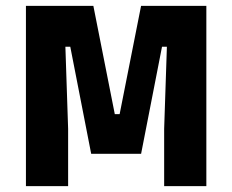

<svg xmlns="http://www.w3.org/2000/svg" viewBox="-20 -633 790 653"><path d="M68.2 -613.1H297.5L370.4 -244.9H386.9L459.8 -613.1H681.8V0H538.3V-194.9L547.6 -474H531L459.9 -110H290.1L219 -474H202.4L211.7 -194.9V0H68.2Z"/></svg>

Font: Martian Mono Custom sWd Rg
Style: Regular
Weight: 400
Width: 6
Monospace: yes
Designer: Alex Havermale
Foundry: Evil Martians
Version: Version 1.000